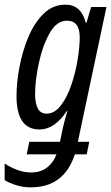

<svg xmlns="http://www.w3.org/2000/svg" viewBox="-43 -566 478 826"><path d="M108 -162Q108 -218 123.5 -292Q139 -366 169.5 -421.5Q200 -477 245 -477Q300 -477 300 -405Q300 -365 291 -309.5Q282 -254 264 -201Q246 -148 219 -112.5Q192 -77 157 -77Q108 -77 108 -162ZM279 98H330L341 44H292L415 -536H349L329 -468H326Q306 -546 239 -546Q184 -546 144 -506.5Q104 -467 78.5 -405.5Q53 -344 40.5 -276.5Q28 -209 28 -153Q28 -9 127 -9Q192 -9 245 -89H247Q241 -69 236 -50Q231 -31 228 -18L215 44H83L72 98H200Q187 133 159.5 154.5Q132 176 91 176Q59 176 27.5 163.5Q-4 151 -23 137V209Q-4 221 26 230.5Q56 240 89 240Q233 240 279 98Z"/></svg>

Font: Noto Sans Display Condensed
Style: Italic
Weight: 400
Width: 3
Designer: Monotype Design team
Foundry: Monotype Imaging Inc.
Version: 1.000